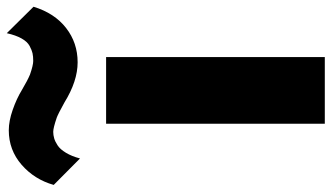

<svg xmlns="http://www.w3.org/2000/svg" viewBox="-322 -734 956 553"><g transform="rotate(-90 155.5 -458.0)"><path d="M267.1 -629.9V0H75.2V-629.9ZM335.9 -916 412.1 -838.9Q393.6 -778.3 350.8 -745.1Q308.1 -711.9 252 -711.9Q197.8 -711.9 136.2 -750Q103.5 -768.1 92.8 -772Q63 -782.2 51.8 -782.2Q42.5 -782.2 33.2 -779.5Q23.9 -776.9 12.7 -769.5Q1.5 -762.2 -8.5 -745.6Q-18.6 -729 -24.9 -705.1L-101.1 -780.8Q-85.4 -836.4 -43 -873.3Q-0.5 -910.2 56.2 -910.2Q83 -910.2 115.2 -898.9Q147.5 -887.7 172.9 -872.1Q200.2 -856 216.8 -849.1Q243.7 -839.8 255.9 -839.8Q269 -839.8 278.1 -841.8Q287.1 -843.8 299.3 -850.3Q311.5 -856.9 320.8 -873.5Q330.1 -890.1 335.9 -916Z"/></g></svg>

Font: Sinkin Sans 800 Black
Style: Regular
Weight: 900
Designer: Keith Bates
Foundry: K-Type
Version: Sinkin Sans (version 1.0)  by Keith Bates   •   © 2014   www